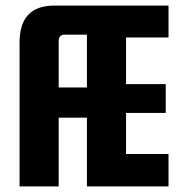

<svg xmlns="http://www.w3.org/2000/svg" viewBox="-20 -667 653 687"><path d="M431 -533V-366H573V-263H431V-116H583V0H291V-246H190V0H50V-515Q50 -647 174 -647H583V-533ZM209 -543Q201 -543 195.5 -537Q190 -531 190 -523V-354H291V-543Z"/></svg>

Font: Squada One
Style: Regular
Weight: 400
Version: Version 1.001